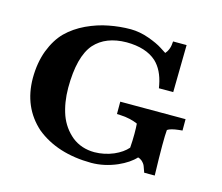

<svg xmlns="http://www.w3.org/2000/svg" viewBox="-94 -750 1035 895"><g transform="rotate(15 423.5 -302.5)"><path d="M635.3 -605.4C634 -594.7 630.3 -583.9 624 -572.9C621.6 -568.9 618.8 -565.2 615.7 -561.7C607.4 -566.9 598.2 -572.8 588.1 -579.4C572 -589.9 549.3 -600.4 520.2 -610.9C491.1 -621.3 461.9 -626.7 432.8 -627C397 -626.9 361.8 -623.4 327.3 -616.6C292.7 -610.2 257.7 -598.7 222.4 -582.3C187.7 -565.8 157.8 -545.3 132.8 -520.7C108.1 -496 88 -463.4 72.4 -423.2C57.6 -383.7 50 -339.1 49.8 -289.5C50.1 -195.7 82.6 -120.1 147.3 -62.5C216.1 -6.3 305.2 22 414.7 22.5C456.4 22.3 497.8 13.4 538.8 -4.3C574.1 -20 601 -38.1 619.7 -58.7C626 -57.2 632.3 -54 638.4 -49C646.8 -41.3 652.3 -33.8 654.9 -26.5L665.5 2.9H716.3C713 -114.5 713 -187.7 716.1 -216.8C725.7 -223.7 743.5 -228.6 769.7 -231.5L787.1 -233.2V-288.1H472V-228.6L492 -227.6C522.7 -225.9 549.7 -219.8 573 -209.4C574.1 -197.6 574.7 -181.2 574.7 -160C574.7 -138.9 573.9 -116.6 572.1 -93C556.9 -75.4 535.6 -60.6 508.1 -48.5C478.4 -36 447.7 -29.6 415.8 -29.3C373.7 -29.5 337.6 -41.6 307.4 -65.4C277.3 -90.3 255.3 -121.4 241.5 -158.9C227.9 -197.4 221 -240.5 220.8 -288.1C221 -389 239.5 -460.6 276.3 -502.9C311.9 -542.5 363 -562.5 429.6 -563.1C492.2 -562.8 540.4 -547.5 574.1 -517.1C600.6 -492.2 618.2 -456.7 627 -410.7L629.8 -395.1H698.9L702.4 -623H637.1Z"/></g></svg>

Font: Bentham
Style: Bold
Weight: 700
Version: Version 002.001